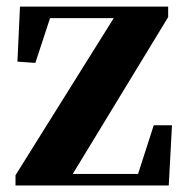

<svg xmlns="http://www.w3.org/2000/svg" viewBox="-20 -566 565 586"><path d="M449.2 -183.6H504.9L495.1 0H27.3V-31.2L327.1 -510.7H132.8L87.9 -374L33.2 -377.9L41 -545.9H493.2V-513.7L202.1 -35.2H401.4Z"/></svg>

Font: Bpmf Zihi Serif Heavy
Style: Heavy
Weight: 900
Foundry: But Ko
Version: Version 1.320